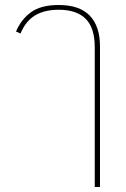

<svg xmlns="http://www.w3.org/2000/svg" viewBox="-20 -568 505 768"><path d="M359 -379Q359 -457 322.5 -493Q286 -529 215 -529Q158 -529 120.5 -506.5Q83 -484 62 -434L44 -442Q65 -491 104.5 -519.5Q144 -548 215 -548Q298 -548 339 -505.5Q380 -463 380 -382V180H359Z"/></svg>

Font: IBM Plex Sans Thai Thin
Style: Regular
Weight: 100
Designer: Mike Abbink, Paul van der Laan, Pieter van Rosmalen, Ben Mitchell, Mark Frömberg
Foundry: Bold Monday
Version: Version 1.1